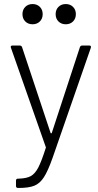

<svg xmlns="http://www.w3.org/2000/svg" viewBox="-20 -729 486 949"><path d="M69 154H73Q111 153 132 141.5Q153 130 169 99.5Q185 69 206 3Q208 -1 206 -3L34 -493L33 -497Q33 -504 42 -504H77Q86 -504 89 -496L230 -72Q231 -70 233 -70Q235 -70 236 -72L375 -496Q378 -504 387 -504H421Q432 -504 429 -493L240 51Q217 116 197 147Q177 178 149.5 189Q122 200 73 200H69Q59 200 59 190V164Q59 154 69 154ZM255 -659Q255 -681 269 -695Q283 -709 305 -709Q327 -709 341 -695Q355 -681 355 -659Q355 -637 341 -623Q327 -609 305 -609Q283 -609 269 -623Q255 -637 255 -659ZM91 -659Q91 -681 105 -695Q119 -709 141 -709Q163 -709 177 -695Q191 -681 191 -659Q191 -637 177 -623Q163 -609 141 -609Q119 -609 105 -623Q91 -637 91 -659Z"/></svg>

Font: Barlow Light
Style: Regular
Weight: 300
Designer: Jeremy Tribby
Foundry: Tribby Type
Version: Version 1.422